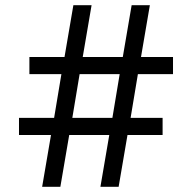

<svg xmlns="http://www.w3.org/2000/svg" viewBox="-20 -718 738 738"><path d="M366 0H436L470 -199H605V-265H482L510 -433H645V-499H522L556 -698H486L452 -499H298L332 -698H262L228 -499H93V-433H216L188 -265H53V-199H176L142 0H212L246 -199H400ZM258 -265 286 -433H440L412 -265Z"/></svg>

Font: IBM Plex Thai Text
Style: Regular
Weight: 450
Designer: Mike Abbink, Paul van der Laan, Pieter van Rosmalen, Ben Mitchell, Mark Frömberg
Foundry: Bold Monday
Version: Version 1.0